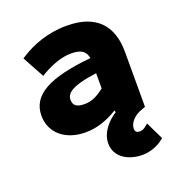

<svg xmlns="http://www.w3.org/2000/svg" viewBox="-129 -610 861 926"><g transform="rotate(-20 301.5 -147.5)"><path d="M370 -239V-161C333 -132 304 -118 268 -118C228 -118 210 -130 210 -161C210 -191 235 -221 370 -239ZM226 12C289 12 343 -10 392 -40L394 -30C357 -6 309 40 309 100C309 171 375 208 447 208C481 208 523 195 550 173L562 164L518 73L499 88C492 93 483 97 473 97C458 97 449 91 449 75C449 51 468 17 522 -1L536 -6V-288C536 -421 468 -503 314 -503C216 -503 137 -471 81 -436L65 -426L126 -314L144 -325C189 -350 239 -370 289 -370C344 -370 363 -350 369 -317C153 -296 52 -243 52 -136C52 -48 122 12 226 12Z"/></g></svg>

Font: Falling Sky
Style: ExBd
Weight: 400
Designer: Paul D. Hunt
Foundry: Adobe Systems Incorporated
Version: Version 1.02